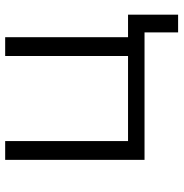

<svg xmlns="http://www.w3.org/2000/svg" viewBox="-4 -561 692 724"><g transform="rotate(-90 342.0 -199.0)"><path d="M101.1 0V-525.5H172.1V-62.2H492.8V-525.5H563.8V0ZM581.8 126.6V-5.7L600 0H492.8V-62.2H648.8V126.6Z"/></g></svg>

Font: Montserrat Thin
Style: Regular
Weight: 100
Designer: Julieta Ulanovsky
Foundry: Julieta Ulanovsky
Version: Version 9.000